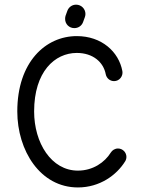

<svg xmlns="http://www.w3.org/2000/svg" viewBox="-20 -803 629 835"><path d="M461.9 -139.6C435.5 -97.2 384.8 -61 318.8 -61C203.1 -61 128.4 -181.6 128.4 -318.4C128.4 -490.7 217.8 -572.8 314 -572.8C384.8 -572.8 430.2 -532.2 439.9 -480C443.4 -462.9 458 -450.2 476.1 -450.2C500 -450.2 516.1 -472.7 512.2 -493.7C496.6 -578.1 421.9 -646 314 -646C178.7 -646 55.2 -533.7 55.2 -318.4C55.2 -148.4 154.8 12.2 318.8 12.2C414.1 12.2 487.3 -41.5 524.4 -101.6C527.8 -106.9 529.8 -113.8 529.8 -120.6C529.8 -140.6 513.2 -157.2 493.2 -157.2C480 -157.2 468.3 -149.9 461.9 -139.6ZM341.3 -707 349.1 -728.5C350.6 -732.9 351.6 -737.3 351.6 -742.2C351.6 -764.6 333.5 -782.7 311 -782.7C293.5 -782.7 278.8 -772 272.9 -755.9L265.1 -734.4C263.7 -730 263.2 -725.6 263.2 -720.7C263.2 -698.2 280.8 -680.7 303.2 -680.7C320.8 -680.7 335.4 -690.9 341.3 -707Z"/></svg>

Font: Velvelyne
Style: Regular
Weight: 400
Designer: Manon Van der Borght et Mariel Nils
Foundry: Velvetyne
Version: Version 1.070;Glyphs 3.3.1 (3343)